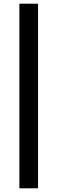

<svg xmlns="http://www.w3.org/2000/svg" viewBox="-20 -770 311 1040"><path d="M85 250H186V-750H85Z"/></svg>

Font: DAIFUKU Sans
Style: Bold
Weight: 700
Designer: Original font ‘Source Han Sans JP’ : Paul D. Hunt
Foundry: Daifuku
Version: Version 1.000